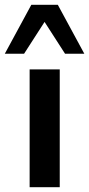

<svg xmlns="http://www.w3.org/2000/svg" viewBox="-58 -777 370 797"><path d="M65 0V-489H190V0ZM-38 -554 72 -757H182L292 -554H212L127 -686L42 -554Z"/></svg>

Font: Nunito Sans 12pt ExtraLight 12pt
Style: Bold
Weight: 700
Version: Version 3.101;gftools[0.9.27]